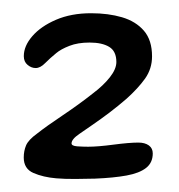

<svg xmlns="http://www.w3.org/2000/svg" viewBox="-20 -607 276 296"><path d="M66.6 -332.1Q46.6 -333.8 31.6 -340.3Q16.6 -346.8 16.6 -364.2Q16.6 -374.3 20.2 -382.9Q23.9 -391.5 37.1 -401Q51.4 -412.3 76.5 -429.1Q101.6 -445.9 123.6 -463.3Q139.4 -475.2 149.4 -487.9Q159.4 -500.6 159.4 -511.4Q159.4 -528 148.4 -534.7Q137.4 -541.4 118.1 -541.4Q100 -541.4 87 -536.3Q73.9 -531.2 66.8 -525.2Q57.2 -517.4 49.7 -509.8Q42.2 -502.1 35 -502.1Q28.3 -502.1 22.5 -507Q16.7 -511.8 16.7 -520.4Q16.7 -536.1 29.8 -551.2Q42.9 -566.4 66.3 -576.5Q89.8 -586.6 120.4 -586.6Q146.9 -586.6 168.1 -580.4Q189.4 -574.1 201.9 -559.6Q214.4 -545.1 214.4 -520.1Q214.4 -501.1 203.7 -485.9Q192.9 -470.8 175.1 -454.8Q162.4 -443.8 149 -433.6Q135.5 -423.4 123.4 -415.1Q111.2 -406.7 102.4 -400.6Q90.3 -392.4 90.3 -385.9Q90.3 -382.1 99 -381.4Q107.8 -380.8 115.9 -380.8Q130.8 -380.8 155 -384Q179.3 -387.2 193.3 -387.2Q203.4 -387.2 209.5 -382.8Q215.5 -378.4 215.5 -370.5Q215.5 -356.2 205.2 -348.1Q194.8 -340 175 -336.4Q155.2 -332.8 126.4 -331.6Q113.2 -331.2 96.2 -331.1Q79.2 -331 66.6 -332.1Z"/></svg>

Font: Gluten Thin
Style: Regular
Weight: 100
Designer: Tyler Finck
Foundry: Etcetera Type Company
Version: Version 1.300